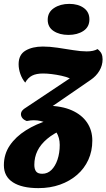

<svg xmlns="http://www.w3.org/2000/svg" viewBox="-57 -770 549 990"><path d="M141 200Q56 200 9.5 170Q-37 140 -37 82Q-37 25 -6.5 -20Q24 -65 76.5 -98Q129 -131 193 -150L270 -104Q219 -82 185.5 -53.5Q152 -25 136 8Q120 41 120 80Q120 102 129 114Q138 126 161 126Q188 126 208 106.5Q228 87 239.5 53Q251 19 251 -23Q251 -60 233.5 -88.5Q216 -117 186 -133.5Q156 -150 116 -150Q108 -150 100 -149Q92 -148 81 -146L186 -225Q262 -224 313.5 -201Q365 -178 392 -138Q419 -98 419 -45Q419 9 398.5 54Q378 99 340.5 131.5Q303 164 252.5 182Q202 200 141 200ZM81 -146Q65 -152 58 -161.5Q51 -171 51 -181Q51 -191 57.5 -199.5Q64 -208 78 -216L303 -366Q285 -374 259.5 -379.5Q234 -385 209.5 -388Q185 -391 165 -391Q130 -391 108.5 -380Q87 -369 73 -344Q57 -363 48 -388.5Q39 -414 39 -439Q39 -488 74.5 -509Q110 -530 164 -530Q199 -530 239.5 -524Q280 -518 320 -511.5Q360 -505 390 -505Q426 -505 446 -517Q461 -505 466.5 -493Q472 -481 472 -464Q472 -433 455.5 -405Q439 -377 409 -357L204 -216ZM296 -590Q250 -590 219.5 -610Q189 -630 189 -668Q189 -707 221.5 -728.5Q254 -750 300 -750Q346 -750 375 -729Q404 -708 404 -670Q404 -631 373 -610.5Q342 -590 296 -590Z"/></svg>

Font: Sansita Swashed Light ExtraBold
Style: Regular
Weight: 800
Version: Version 1.003